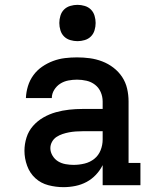

<svg xmlns="http://www.w3.org/2000/svg" viewBox="-20 -765 640 793"><path d="M242 8Q211 8 180 0Q149 -8 126 -29Q103 -50 92 -80.5Q81 -111 81 -142Q81 -170 89.5 -197Q98 -224 116.5 -245Q135 -266 159.5 -280Q184 -294 211 -301.5Q238 -309 265.5 -312Q293 -315 321 -315H404V-346Q404 -366 396 -384.5Q388 -403 372.5 -415Q357 -427 337.5 -431.5Q318 -436 298 -436Q280 -436 262 -432.5Q244 -429 229 -419.5Q214 -410 204 -394Q194 -378 194 -360H87Q88 -385 95.5 -409.5Q103 -434 118 -454.5Q133 -475 154 -489.5Q175 -504 199 -513Q223 -522 248 -525Q273 -528 298 -528Q325 -528 351 -524.5Q377 -521 402 -511.5Q427 -502 448.5 -485.5Q470 -469 484.5 -447Q499 -425 505 -399Q511 -373 511 -346V-92H560V0H404V-83Q393 -61 376 -43Q359 -25 337.5 -13.5Q316 -2 291.5 3Q267 8 242 8ZM284 -84Q307 -84 329.5 -89.5Q352 -95 369.5 -109Q387 -123 395.5 -144.5Q404 -166 404 -189V-223H321Q307 -223 293 -222Q279 -221 265.5 -218.5Q252 -216 238.5 -211.5Q225 -207 213.5 -199.5Q202 -192 195 -179.5Q188 -167 188 -153Q188 -137 197 -122Q206 -107 220 -98.5Q234 -90 251 -87Q268 -84 284 -84ZM300 -595Q285 -595 270 -599.5Q255 -604 244.5 -614.5Q234 -625 229.5 -640Q225 -655 225 -670Q225 -685 229.5 -700Q234 -715 244.5 -725.5Q255 -736 270 -740.5Q285 -745 300 -745Q315 -745 330 -740.5Q345 -736 355.5 -725.5Q366 -715 370.5 -700Q375 -685 375 -670Q375 -655 370.5 -640Q366 -625 355.5 -614.5Q345 -604 330 -599.5Q315 -595 300 -595Z"/></svg>

Font: Iosevka Etoile Semibold
Style: Regular
Weight: 600
Designer: Belleve Invis
Foundry: Belleve Invis
Version: Version 22.1.2; ttfautohint (v1.8.4)